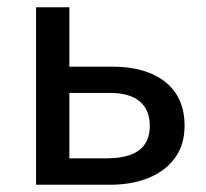

<svg xmlns="http://www.w3.org/2000/svg" viewBox="-20 -510 570 530"><path d="M79.5 0V-490H171.5V-73H274.5Q334 -73 363.8 -95.2Q393.5 -117.5 393.5 -162.5Q393.5 -206.5 365.8 -230Q338 -253.5 283.5 -253.5H157V-326H290Q383 -326 436.2 -283.8Q489.5 -241.5 489.5 -162.5Q489.5 -111 463.5 -74.8Q437.5 -38.5 391 -19.2Q344.5 0 282.5 0Z"/></svg>

Font: Geologica Cursive Light
Style: Regular
Weight: 300
Designer: Sindre Bremnes, Frode Helland
Foundry: Monokrom Skriftforlag AS
Version: Version 1.010;gftools[0.9.28]